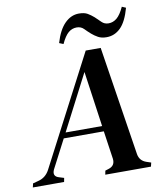

<svg xmlns="http://www.w3.org/2000/svg" viewBox="-115 -934 861 1010"><g transform="rotate(-10 316.0 -429.5)"><path d="M-22 0 -17 -21 13 -29Q52 -39 72 -76L377 -661H457L548 -78Q554 -41 590 -29L614 -21L609 0H365L369 -21L388 -27Q423 -38 419 -75L397 -226H183L104 -74Q88 -39 123 -29L149 -21L145 0ZM351 -551 198 -255H393ZM246 -724Q266 -792 299.5 -825.5Q333 -859 375 -859Q404 -859 421 -849Q438 -839 454 -825Q470 -810 484.5 -795.5Q499 -781 521 -781Q545 -781 565 -797.5Q585 -814 604 -855L625 -846Q605 -774 573 -742.5Q541 -711 498 -711Q471 -711 453 -721Q435 -731 420 -744Q404 -758 389 -773.5Q374 -789 351 -789Q326 -789 306.5 -772.5Q287 -756 268 -715Z"/></g></svg>

Font: DM Serif Text
Style: Italic
Weight: 400
Italic angle: -12°
Designer: Colophon Foundry, Frank Grießhammer
Foundry: Colophon Foundry
Version: Version 5.100; ttfautohint (v1.8.2)